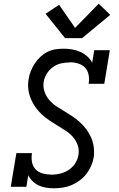

<svg xmlns="http://www.w3.org/2000/svg" viewBox="-20 -1005 640 1033"><path d="M269 8Q247 8 226.5 4.5Q206 1 188 -7.5Q170 -16 155.5 -30Q141 -44 132 -62L122 0H38L68 -181H152Q148 -157 152 -134Q156 -111 170.5 -95Q185 -79 207.5 -72.5Q230 -66 254 -66Q254 -66 254 -65.5Q254 -65 254 -65Q278 -65 302 -70.5Q326 -76 347.5 -89.5Q369 -103 383.5 -124.5Q398 -146 402 -171Q407 -199 398 -224Q389 -249 372 -268.5Q355 -288 333 -302Q311 -316 289 -329.5Q267 -343 245.5 -357.5Q224 -372 205 -389.5Q186 -407 171 -428Q156 -449 146 -473Q136 -497 132.5 -524Q129 -551 134 -579Q137 -601 145.5 -622Q154 -643 166.5 -662.5Q179 -682 196.5 -698.5Q214 -715 234.5 -725.5Q255 -736 277.5 -739.5Q300 -743 322 -743Q345 -743 368.5 -739Q392 -735 412 -726Q432 -717 449 -702Q466 -687 476 -667L487 -735H571L541 -554H457Q461 -577 457 -600.5Q453 -624 438.5 -640Q424 -656 401.5 -663Q379 -670 356 -670Q356 -670 355.5 -669.5Q355 -669 355 -669Q332 -669 309 -664Q286 -659 265.5 -644.5Q245 -630 232 -609Q219 -588 215 -565Q211 -537 219.5 -512Q228 -487 245 -467Q262 -447 283.5 -433Q305 -419 327 -406Q349 -393 370.5 -378.5Q392 -364 411 -346.5Q430 -329 445.5 -308Q461 -287 471 -263.5Q481 -240 484.5 -213Q488 -186 484 -158Q480 -134 470 -111.5Q460 -89 444.5 -69Q429 -49 408 -33.5Q387 -18 363.5 -8.5Q340 1 316.5 4.5Q293 8 269 8ZM422 -800H330L225 -931L298 -979L384 -855L511 -985L573 -925Z"/></svg>

Font: Iosevka Curly Slab Extended
Style: Italic
Weight: 400
Width: 7
Italic angle: -9°
Monospace: yes
Designer: Belleve Invis
Foundry: Belleve Invis
Version: Version 11.1.0; ttfautohint (v1.8.3)